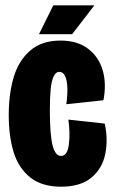

<svg xmlns="http://www.w3.org/2000/svg" viewBox="-20 -692 430 724"><path d="M13 -258Q13 -338 31.5 -400.5Q50 -463 93.5 -501Q137 -539 208 -539Q272 -539 312.5 -508Q353 -477 367.5 -426Q382 -375 370 -314L230 -299Q235 -334 234 -361.5Q233 -389 225.5 -405Q218 -421 204 -421Q190 -421 182 -403.5Q174 -386 171 -354.5Q168 -323 168 -276Q168 -186 178 -145Q188 -104 210 -104Q234 -104 239.5 -146Q245 -188 238 -241L375 -226Q388 -166 377 -111.5Q366 -57 325 -22.5Q284 12 210 12Q138 12 94 -23Q50 -58 31.5 -118Q13 -178 13 -258ZM127 -563 181 -672H336L252 -563Z"/></svg>

Font: Bricolage Grotesque 96pt Condensed ExBd
Style: Regular
Weight: 800
Width: 3
Designer: Mathieu Triay
Foundry: Atelier Triay
Version: Version 1.001;Glyphs 3.2 (3207)